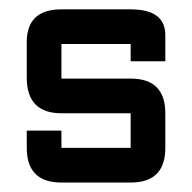

<svg xmlns="http://www.w3.org/2000/svg" viewBox="-20 -447 406 406"><path d="M36.6 -170.9H109.9V-134.3H256.3V-207.5H109.9Q36.6 -207.5 36.6 -282.7V-357.9Q36.6 -427.2 109.9 -427.2H256.3Q329.6 -427.2 329.6 -372.6V-317.4H256.3V-354H109.9V-280.8H256.3Q329.6 -280.8 329.6 -207.5V-134.3Q329.6 -61 256.3 -61H109.9Q36.6 -61 36.6 -134.3Z"/></svg>

Font: BabelStone Khitan Seals
Style: Regular
Weight: 400
Designer: Andrew West
Foundry: BabelStone
Version: Version 1.004